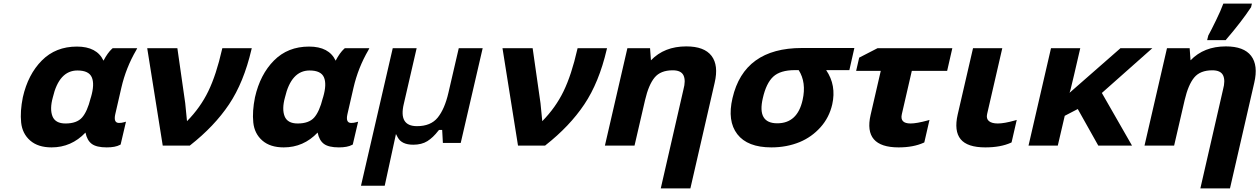

<svg xmlns="http://www.w3.org/2000/svg" viewBox="-20 -816 7057 1076"><path d="M414 -421Q311 -421 276 -270Q258 -205 274 -164.5Q290 -124 347 -124Q410 -124 439.5 -157Q469 -190 488 -266L490 -272Q511 -344 494.5 -382.5Q478 -421 414 -421ZM652 -4Q626 10 578 10Q521 10 494.5 -9.5Q468 -29 459 -73Q380 10 269 10Q193 10 149 -28.5Q105 -67 98.5 -129.5Q92 -192 108 -271Q137 -399 214.5 -477Q292 -555 411 -555Q523 -555 560 -476Q583 -520 608 -543L612 -546H749L744 -536Q686 -437 660 -324L626 -176Q615 -127 647 -127Q662 -127 675 -131L686 -134L656 -6Z M1391 -546 1389 -538Q1346 -354 1263.5 -231Q1181 -108 1046 -2L1044 0H892L805 -546H974L1018 -238L1028 -137Q1103 -213 1147.5 -305Q1192 -397 1224 -538L1226 -546Z M1715 -421Q1612 -421 1577 -270Q1559 -205 1575 -164.5Q1591 -124 1648 -124Q1711 -124 1740.5 -157Q1770 -190 1789 -266L1791 -272Q1812 -344 1795.5 -382.5Q1779 -421 1715 -421ZM1953 -4Q1927 10 1879 10Q1822 10 1795.5 -9.5Q1769 -29 1760 -73Q1681 10 1570 10Q1494 10 1450 -28.5Q1406 -67 1399.5 -129.5Q1393 -192 1409 -271Q1438 -399 1515.5 -477Q1593 -555 1712 -555Q1824 -555 1861 -476Q1884 -520 1909 -543L1913 -546H2050L2045 -536Q1987 -437 1961 -324L1927 -176Q1916 -127 1948 -127Q1963 -127 1976 -131L1987 -134L1957 -6Z M2199 -65 2209 -46Q2231 -5 2296 -5Q2343 -5 2375 -25Q2407 -45 2437 -84L2441 -88H2458L2462 -15H2562L2685 -546H2551L2493 -296Q2472 -205 2433 -157Q2394 -109 2317 -109Q2213 -109 2243 -234L2315 -546H2181L2003 225H2136Z M3382 -546 3380 -538Q3337 -354 3254.5 -231Q3172 -108 3037 -2L3035 0H2883L2796 -546H2965L3009 -238L3019 -137Q3094 -213 3138.5 -305Q3183 -397 3215 -538L3217 -546Z M3628 -478Q3703 -556 3826 -556Q3927 -556 3967.5 -503Q4008 -450 3985 -352L3849 240H3683L3810 -314Q3824 -365 3810.5 -393.5Q3797 -422 3750 -422Q3682 -422 3648.5 -381.5Q3615 -341 3595 -255L3536 0H3370L3496 -546H3623Z M4462 -20Q4389 10 4303 10Q4169 10 4112 -64Q4055 -138 4085 -266Q4150 -547 4474 -547H4768L4740 -423H4610Q4668 -338 4644 -231Q4627 -157 4578 -102.5Q4529 -48 4462 -20ZM4456 -423H4435Q4353 -423 4313.5 -386.5Q4274 -350 4255 -266Q4222 -125 4336 -125Q4449 -125 4478 -256Q4500 -354 4456 -423Z M5156 -16Q5098 10 5016 10Q4817 10 4859 -172L4916 -419H4778L4795 -493L4898 -546H5317L5288 -419H5090L5034 -176Q5022 -124 5083 -124Q5117 -124 5179 -141L5189 -144L5160 -18Z M5645 -16Q5587 10 5502 10Q5401 10 5363.5 -36Q5326 -82 5347 -174L5433 -546H5597L5512 -177Q5506 -151 5522 -137.5Q5538 -124 5572 -124Q5608 -124 5668 -141L5678 -144L5649 -18Z M5980 -316 5974 -296Q6019 -336 6256 -543L6259 -546H6438L6155 -295L6324 0H6135L6020 -205L5947 -167L5908 0H5744L5870 -546H6034L5999 -395Z M6652 -478Q6727 -556 6850 -556Q6951 -556 6991.5 -503Q7032 -450 7009 -352L6873 240H6707L6834 -314Q6848 -365 6834.5 -393.5Q6821 -422 6774 -422Q6706 -422 6672.5 -381.5Q6639 -341 6619 -255L6560 0H6394L6520 -546H6647ZM6751 -615V-616Q6767 -645 6794.5 -701.5Q6822 -758 6833 -789L6836 -796H6996L6991 -775L6990 -774Q6938 -695 6852 -595L6849 -591H6745Z"/></svg>

Font: Passageway
Style: BdIt
Weight: 700
Foundry: Ascender Corporation
Version: Version 1.11